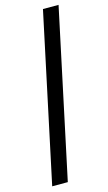

<svg xmlns="http://www.w3.org/2000/svg" viewBox="-131 -795 537 951"><g transform="rotate(-15 137.5 -320.0)"><path d="M12 110 195 -750H275L92 110Z"/></g></svg>

Font: Geist Regular
Style: Italic
Weight: 400
Italic angle: -12°
Designer: Basement.studio, Andrés Briganti, Mateo Zaragoza
Foundry: Basement.studio, Vercel, Andrés Briganti, Guido Ferreyra, Mateo Zaragoza
Version: Version 1.500; ttfautohint (v1.8.4.7-5d5b)